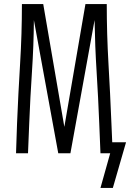

<svg xmlns="http://www.w3.org/2000/svg" viewBox="-20 -755 641 946"><path d="M536 171H475L523 0H475L469 -147Q464 -274 456 -401.5Q448 -529 446 -656L327 0H267L147 -656Q146 -529 137.5 -401.5Q129 -274 124 -147L118 0H59L64 -147Q70 -294 79 -441Q88 -588 88 -735H193L297 -130L401 -735H506Q506 -588 514.5 -441Q523 -294 529 -147L533 -54H601Z"/></svg>

Font: Iosevka QP Light
Style: Regular
Weight: 300
Designer: Belleve Invis
Foundry: Belleve Invis
Version: Version 20.0.0; ttfautohint (v1.8.4)